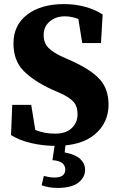

<svg xmlns="http://www.w3.org/2000/svg" viewBox="-20 -696 581 941"><path d="M251 19Q195 19 136 6Q77 -7 34 -34L40 -182H133L153 -59Q176 -50 199 -45.5Q222 -41 250 -41Q304 -41 332 -68.5Q360 -96 360 -136Q360 -176 339.5 -198Q319 -220 274 -240L231 -259Q143 -300 94.5 -350Q46 -400 46 -483Q46 -573 113.5 -624.5Q181 -676 294 -676Q348 -676 397.5 -662.5Q447 -649 483 -625L475 -485H383L364 -603Q348 -609 332 -612.5Q316 -616 297 -616Q254 -616 224 -591Q194 -566 194 -525Q194 -485 217.5 -461.5Q241 -438 285 -418L332 -397Q427 -354 469.5 -306.5Q512 -259 512 -183Q512 -95 445.5 -38Q379 19 251 19ZM237 89 251 -4H303L297 51Q350 61 373.5 83.5Q397 106 397 136Q397 174 363.5 199.5Q330 225 262 225Q238 225 219.5 221.5Q201 218 184 212L195 166Q209 170 222 172Q235 174 248 174Q275 174 287.5 163.5Q300 153 300 136Q300 93 237 89Z"/></svg>

Font: Source Serif Pro
Style: Bold
Weight: 700
Designer: Frank Grießhammer
Foundry: Adobe Systems Incorporated
Version: Version 3.001;hotconv 1.0.111;makeotfexe 2.5.65597